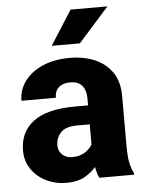

<svg xmlns="http://www.w3.org/2000/svg" viewBox="-54 -793 641 847"><g transform="rotate(-5 266.5 -370.0)"><path d="M352.1 0Q342.8 -19 337.4 -48.8Q316.9 -24.4 285.6 -7.3Q254.4 9.8 206.5 9.8Q157.2 9.8 116.5 -10.5Q75.7 -30.8 51.5 -66.4Q27.3 -102.1 27.3 -148.4Q27.3 -231 88.1 -276.6Q148.9 -322.3 273.4 -322.3H330.6V-352.5Q330.6 -388.2 314 -409.2Q297.4 -430.2 259.8 -430.2Q228 -430.2 210 -414.1Q191.9 -397.9 191.9 -368.2H39.6Q39.6 -415.5 67.6 -454.1Q95.7 -492.7 147.2 -515.4Q198.7 -538.1 268.1 -538.1Q330.1 -538.1 378.7 -517.3Q427.2 -496.6 455.6 -455.1Q483.9 -413.6 483.9 -351.6V-130.4Q483.9 -83 489.5 -55.7Q495.1 -28.3 505.9 -8.3V0ZM241.2 -101.1Q274.9 -101.1 297.9 -116Q320.8 -130.9 330.6 -149.4V-238.3H274.9Q223.6 -238.3 201.9 -214.6Q180.2 -190.9 180.2 -157.7Q180.2 -133.3 197.3 -117.2Q214.4 -101.1 241.2 -101.1ZM193.8 -598.1 290.5 -750H453.6L318.4 -598.1Z"/></g></svg>

Font: Vazirmatn RD UI ExtraBold
Style: Regular
Weight: 800
Designer: Saber Rastikerdar
Foundry: Saber Rastikerdar
Version: Version 33.003